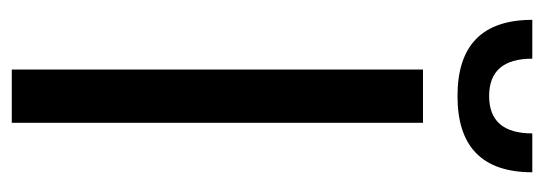

<svg xmlns="http://www.w3.org/2000/svg" viewBox="-319 -605 924 326"><g transform="rotate(90 143.0 -442.0)"><path d="M188.5 -698.2V0H98.1V-698.2ZM13.7 -883.8H79.6Q79.6 -810.5 143.1 -810.5Q206.5 -810.5 206.5 -883.8H272.5Q272.5 -756.8 143.1 -756.8Q13.7 -756.8 13.7 -883.8Z"/></g></svg>

Font: Voltera
Style: Regular
Weight: 400
Designer: Bernd Montag
Version: Version 1.301